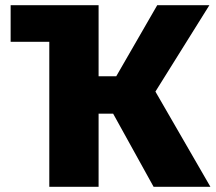

<svg xmlns="http://www.w3.org/2000/svg" viewBox="-20 -720 831 740"><path d="M572 0 416 -282H241V-426H428L586 -700H787L579 -367L791 0ZM170 0V-700H360V0ZM21 -559V-700H227V-694L194 -559Z"/></svg>

Font: Moderustic ExtraBold
Style: Regular
Weight: 800
Designer: Tural Alisoy
Foundry: TAFT Foundry
Version: Version 2.120